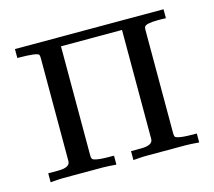

<svg xmlns="http://www.w3.org/2000/svg" viewBox="-74 -539 701 629"><g transform="rotate(-15 277.0 -225.0)"><path d="M528.8 0.5Q498 -2 485.4 -2H347.2Q336.9 -2 305.7 0.5V-29.8H339.4Q379.9 -29.8 379.9 -51.3V-420.9H172.9V-51.3Q172.9 -43.9 174.8 -39.6Q179.2 -29.3 248 -29.8V0.5Q217.3 -2 204.6 -2H66.9Q56.2 -2 24.9 0.5V-29.8H58.6Q99.1 -29.8 99.1 -51.3V-399.9Q99.1 -407.2 97.7 -411.6Q93.3 -420.9 24.9 -420.9V-451.2H528.8V-420.9Q523.9 -420.9 513.7 -421.4Q505.4 -421.4 502 -421.4Q460.4 -421.4 455.6 -411.1Q454.1 -407.7 454.1 -399.9V-51.3Q454.1 -43.9 455.6 -39.6Q460.4 -29.3 528.8 -29.8Z"/></g></svg>

Font: Kurinto Book Core
Style: Regular
Weight: 400
Designer: Kurinto was developed by Clint Goss from a range of fonts that are compatible with the SIL Open Font License Version 1.1
Foundry: Clinton F. Goss
Version: Version 2.196; July 25, 2020